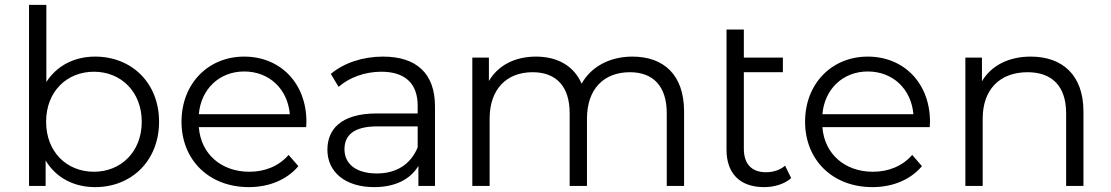

<svg xmlns="http://www.w3.org/2000/svg" viewBox="-20 -762 4555 787"><path d="M370 -530C286 -530 214 -494 170 -426V-742H99V0H167V-104C210 -33 283 5 370 5C520 5 632 -104 632 -263C632 -422 520 -530 370 -530ZM365 -58C253 -58 169 -140 169 -263C169 -386 253 -468 365 -468C476 -468 561 -386 561 -263C561 -140 476 -58 365 -58Z M1236 -263C1236 -421 1129 -530 981 -530C833 -530 724 -419 724 -263C724 -107 836 5 1000 5C1083 5 1156 -25 1203 -81L1163 -127C1123 -81 1066 -58 1002 -58C887 -58 803 -131 795 -241H1235C1235 -249 1236 -257 1236 -263ZM981 -469C1084 -469 1159 -397 1168 -294H795C804 -397 879 -469 981 -469Z M1550 -530C1467 -530 1389 -504 1336 -459L1368 -406C1411 -444 1475 -468 1543 -468C1641 -468 1692 -419 1692 -329V-297H1525C1374 -297 1322 -229 1322 -148C1322 -57 1395 5 1514 5C1601 5 1663 -28 1695 -82V0H1763V-326C1763 -462 1686 -530 1550 -530ZM1525 -51C1441 -51 1392 -89 1392 -150C1392 -204 1425 -244 1527 -244H1692V-158C1664 -89 1605 -51 1525 -51Z M2572 -530C2477 -530 2402 -487 2364 -419C2332 -493 2264 -530 2177 -530C2089 -530 2021 -493 1984 -430V-526H1916V0H1987V-276C1987 -396 2056 -466 2163 -466C2259 -466 2315 -409 2315 -298V0H2386V-276C2386 -396 2454 -466 2562 -466C2657 -466 2713 -409 2713 -298V0H2784V-305C2784 -456 2700 -530 2572 -530Z M3198 -83C3178 -65 3149 -56 3120 -56C3061 -56 3029 -90 3029 -152V-466H3189V-526H3029V-641H2958V-148C2958 -51 3013 5 3112 5C3153 5 3195 -7 3223 -32Z M3792 -263C3792 -421 3685 -530 3537 -530C3389 -530 3280 -419 3280 -263C3280 -107 3392 5 3556 5C3639 5 3712 -25 3759 -81L3719 -127C3679 -81 3622 -58 3558 -58C3443 -58 3359 -131 3351 -241H3791C3791 -249 3792 -257 3792 -263ZM3537 -469C3640 -469 3715 -397 3724 -294H3351C3360 -397 3435 -469 3537 -469Z M4205 -530C4114 -530 4043 -493 4005 -429V-526H3937V0H4008V-276C4008 -396 4079 -466 4192 -466C4292 -466 4350 -409 4350 -298V0H4421V-305C4421 -456 4333 -530 4205 -530Z"/></svg>

Font: Talent
Style: Regular
Weight: 400
Designer: Mike Powis
Version: Version 1.001;hotconv 1.0.109;makeotfexe 2.5.65596